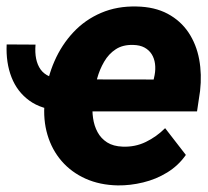

<svg xmlns="http://www.w3.org/2000/svg" viewBox="-36 -558 637 588"><path d="M-15.6 -421.9 72.8 -421.4Q68.8 -372.6 88.4 -345.2Q107.9 -317.9 158.2 -314.9L150.4 -219.2Q91.3 -222.7 54 -249.8Q16.6 -276.9 -0.7 -321.3Q-18.1 -365.7 -15.6 -421.9ZM324.7 9.8Q270 8.8 226.3 -10.7Q182.6 -30.3 152.8 -64.7Q123 -99.1 109.4 -145Q95.7 -190.9 100.6 -245.1L102.5 -264.2Q108.9 -320.8 130.9 -370.8Q152.8 -420.9 188.7 -459.2Q224.6 -497.6 273.7 -518.6Q322.8 -539.6 382.3 -538.1Q437.5 -537.1 477.3 -515.9Q517.1 -494.6 541.3 -458.5Q565.4 -422.4 574 -376.2Q582.5 -330.1 576.7 -279.3L567.4 -216.8H153.3L170.4 -314.9L434.6 -314.5L437.5 -328.1Q440.9 -346.2 438.7 -362.8Q436.5 -379.4 428.5 -392.1Q420.4 -404.8 406.5 -412.4Q392.6 -419.9 372.1 -420.4Q340.3 -421.4 318.6 -407.2Q296.9 -393.1 283 -369.1Q269 -345.2 261.5 -317.6Q253.9 -290 250 -264.2L248 -245.6Q245.6 -220.2 249 -196.3Q252.4 -172.4 262.9 -153.1Q273.4 -133.8 292.2 -121.8Q311 -109.9 339.8 -108.9Q377.9 -107.4 410.6 -123.3Q443.4 -139.2 469.7 -165.5L533.2 -83.5Q510.3 -50.8 476.1 -29.8Q441.9 -8.8 402.3 0.7Q362.8 10.3 324.7 9.8Z"/></svg>

Font: Roboto ExtraBold
Style: Italic
Weight: 800
Designer: Christian Robertson
Foundry: Google
Version: Version 3.009; 2024